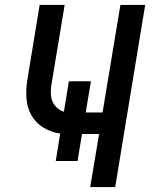

<svg xmlns="http://www.w3.org/2000/svg" viewBox="-20 -755 616 775"><path d="M344 0H445L566 -735H466L394 -301H326L347 -427H258L238 -304Q216 -311 202 -328.5Q188 -346 186 -369Q184 -392 188 -416L241 -735H140L90 -430Q84 -393 87 -356Q90 -319 107.5 -288.5Q125 -258 156 -239.5Q187 -221 223 -216L205 -105H293L311 -214H380Z"/></svg>

Font: Iosevka Sparkle Medium Oblique
Style: Regular
Weight: 500
Italic angle: -9°
Designer: Belleve Invis
Foundry: Belleve Invis
Version: Version 4.5.0; ttfautohint (v1.8.3)